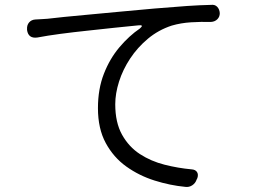

<svg xmlns="http://www.w3.org/2000/svg" viewBox="-20 -742 1040 788"><path d="M91 -622Q90 -639 99.5 -650Q109 -661 125 -662Q140 -663 152 -663.5Q164 -664 175 -665Q198 -668 243.5 -672.5Q289 -677 349 -682.5Q409 -688 477 -694.5Q545 -701 614 -707Q697 -714 748.5 -717.5Q800 -721 846 -722Q862 -724 871.5 -714Q881 -704 882 -688Q882 -673 872 -663Q862 -653 846 -652Q806 -653 764.5 -650.5Q723 -648 685 -637Q630 -619 587 -583Q544 -547 514 -501.5Q484 -456 468.5 -407Q453 -358 453 -314Q453 -239 481 -189Q509 -139 554.5 -109.5Q600 -80 655.5 -66Q711 -52 766 -47Q782 -46 788.5 -36Q795 -26 790 -11L787 -5Q782 10 769 18.5Q756 27 741 25Q678 19 614.5 -1Q551 -21 498.5 -58.5Q446 -96 414 -155Q382 -214 382 -298Q382 -377 406.5 -439.5Q431 -502 470.5 -548.5Q510 -595 554 -625Q573 -641 548 -638Q503 -634 449 -628Q395 -622 338 -616Q281 -610 228 -603Q175 -596 133 -588Q96 -583 91 -619Z"/></svg>

Font: Chiron GoRound TC N
Style: Regular
Weight: 350
Designer: Ryoko NISHIZUKA 西塚涼子 (kana, bopomofo & ideographs); Paul D. Hunt (Latin, Greek & Cyrillic); Sandoll Communications 산돌커뮤니
Foundry: Adobe
Version: Version 1.000;hotconv 1.1.1;makeotfexe 2.6.0